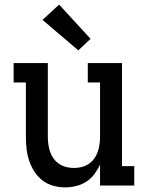

<svg xmlns="http://www.w3.org/2000/svg" viewBox="-20 -803 640 831"><path d="M262 8Q236 8 210.5 1Q185 -6 164 -22Q143 -38 129 -60Q115 -82 106.5 -107Q98 -132 95 -158Q92 -184 92 -210V-446H39V-530H187V-210Q187 -193 189.5 -176.5Q192 -160 197.5 -144.5Q203 -129 213 -115.5Q223 -102 237 -93Q251 -84 267 -80Q283 -76 300 -76Q317 -76 333 -80Q349 -84 363 -93Q377 -102 387 -115.5Q397 -129 402.5 -144.5Q408 -160 410.5 -176.5Q413 -193 413 -210V-446H360V-530H508V-84H561V0H413V-91Q403 -69 388.5 -49.5Q374 -30 354 -17Q334 -4 310 2Q286 8 262 8ZM319 -585 164 -717 236 -783 372 -635Z"/></svg>

Font: Iosevka Curly Slab MdEx
Style: Regular
Weight: 500
Width: 7
Monospace: yes
Designer: Belleve Invis
Foundry: Belleve Invis
Version: Version 11.1.0; ttfautohint (v1.8.3)